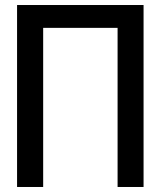

<svg xmlns="http://www.w3.org/2000/svg" viewBox="-20 -745 640 765"><path d="M48 -725H552V0H448.5V-634H152V0H48Z"/></svg>

Font: JuliaMono Medium
Style: Regular
Weight: 500
Monospace: yes
Designer: cormullion
Foundry: corm
Version: Version 0.054; ttfautohint (v1.8.4)